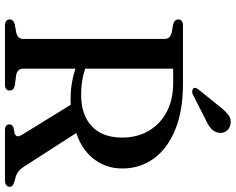

<svg xmlns="http://www.w3.org/2000/svg" viewBox="-106 -822 928 755"><g transform="rotate(90 357.5 -444.0)"><path d="M642 -462Q642 -413 620.5 -373.5Q599 -334 559.8 -307.8Q520.5 -281.5 466.5 -271.5Q449.5 -269 434.5 -265.8Q419.5 -262.5 404.2 -260.2Q389 -258 370.5 -258Q339 -258 309.8 -262.5Q280.5 -267 255.8 -275.2Q231 -283.5 213 -295L217 -332Q232 -322 253.2 -314.5Q274.5 -307 300 -303.2Q325.5 -299.5 352 -299.5Q431 -299.5 475.8 -341.2Q520.5 -383 520.5 -461.5Q520.5 -520 494.2 -565Q468 -610 419.8 -635.8Q371.5 -661.5 305.5 -661.5H249.5V-71.5Q249.5 -61 255.2 -54.2Q261 -47.5 272 -44.5L316.5 -38.5Q327.5 -35.5 331.5 -30.8Q335.5 -26 335.5 -18Q335.5 0 311 0H80.5Q68 0 62 -5Q56 -10 56 -18Q56 -33.5 75 -38.5L108 -44.5Q120 -47.5 126.2 -54.2Q132.5 -61 132.5 -71.5V-628.5Q132.5 -639 126.2 -645.8Q120 -652.5 108 -655.5L75 -661.5Q56 -666.5 56 -682Q56 -690.5 62 -695.2Q68 -700 80.5 -700H309Q416 -700 490.2 -669.2Q564.5 -638.5 603.2 -584.8Q642 -531 642 -462ZM381 -275.5 497 -289 635 -74.5Q644.5 -60 655.5 -51.8Q666.5 -43.5 685.5 -39.5Q702.5 -35 708.2 -30.5Q714 -26 714 -18Q714 -10 707.5 -5Q701 0 688 0H493Q468.5 0 468.5 -18Q468.5 -24 472 -27.8Q475.5 -31.5 483.5 -34L502.5 -37.5Q513.5 -41 515.2 -48.2Q517 -55.5 509 -68ZM397.5 -843Q415.5 -866.5 432 -879Q448.5 -891.5 470 -886.5Q488 -882.5 496.5 -868Q505 -853.5 501 -838.5Q497 -820 482.8 -808.5Q468.5 -797 445.5 -787L349.5 -738Q344 -736 337.8 -736.2Q331.5 -736.5 327.5 -740.5Q323.5 -745 325.5 -750.2Q327.5 -755.5 331 -760.5Z"/></g></svg>

Font: Fraunces 11pt
Style: Regular
Weight: 400
Version: Version 1.000;[b76b70a41]